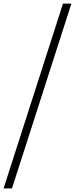

<svg xmlns="http://www.w3.org/2000/svg" viewBox="-62 -827 419 1073"><path d="M5 226H-42L290 -807H337Z"/></svg>

Font: Indiction Unicode
Style: Normal
Weight: 500
Version: Version 1.1